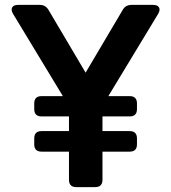

<svg xmlns="http://www.w3.org/2000/svg" viewBox="-20 -765 700 785"><path d="M150 -145Q120 -145 120 -175V-199Q120 -229 150 -229H262V-289H150Q120 -289 120 -319V-342Q120 -372 150 -372H237L33 -709Q24 -725 30 -735Q36 -745 54 -745H143Q166 -745 178 -725L330 -468L482 -725Q493 -745 518 -745H606Q624 -745 630 -735Q636 -725 627 -709L423 -372H510Q540 -372 540 -342V-319Q540 -289 510 -289H399V-229H510Q540 -229 540 -199V-175Q540 -145 510 -145H399V-30Q399 0 369 0H292Q262 0 262 -30V-145Z"/></svg>

Font: Pitagon Sans Text
Style: Bold
Weight: 700
Designer: Travis Tran
Foundry: Pitagon
Version: Version 1.001; ttfautohint (v1.8.4.7-5d5b);gftools[0.9.26]